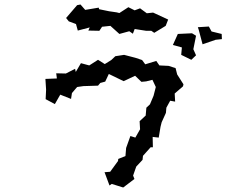

<svg xmlns="http://www.w3.org/2000/svg" viewBox="-20 -778 1040 854"><path d="M881 -581 939 -601 967 -604 966 -627 921 -638 909 -660 860 -657 864 -645ZM182 -427 185 -379 183 -337 224 -315 248 -357 296 -338 300 -364 323 -391 351 -395 416 -397 426 -409 448 -415 464 -449 530 -417 581 -441 609 -414 630 -416 658 -423 673 -391 663 -352 647 -314 631 -299 628 -264 601 -239 603 -203 582 -166 560 -173 541 -120 538 -84 506 -71 505 -62 470 -14 445 -12 467 47 477 40 528 56 578 18 572 3 586 -37 614 -67 616 -85 650 -123H660L659 -169L686 -166L694 -214L699 -234L718 -276L720 -299L737 -330L759 -326L757 -362L794 -394L796 -403L768 -447L761 -475L730 -485L689 -487L675 -507L626 -492L612 -511L582 -521L532 -534L493 -528L475 -511L446 -493L416 -512L377 -487L340 -497L317 -458L314 -472L273 -451L230 -452L233 -429ZM274 -698 286 -683 318 -671 326 -642 379 -656 373 -642 422 -641 434 -659 471 -663 511 -627 555 -639 571 -628 579 -649 630 -641H653L666 -632L717 -663L728 -691L661 -722L633 -719L603 -741L579 -732L551 -746L511 -720L499 -723L465 -728L421 -737L419 -744L359 -734L338 -758L323 -755ZM749 -578 789 -567 786 -534 831 -512 852 -532 840 -559 852 -619 834 -630 771 -627Z"/></svg>

Font: チョークS
Style: Regular
Weight: 400
Designer: [Stick] Fontworks Inc.
Foundry: [Stick] Fontworks Inc.
Version: Version 1.200;FEAKit 1.0